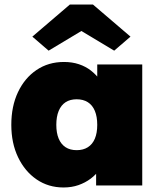

<svg xmlns="http://www.w3.org/2000/svg" viewBox="-20 -820 719 849"><path d="M261 9Q194 9 142 -26.5Q90 -62 60 -124.5Q30 -187 30 -268Q30 -350 59.5 -412.5Q89 -475 141.5 -510.5Q194 -546 263 -546Q299 -546 329 -536Q359 -526 382 -508Q405 -490 422 -466.5Q439 -443 451 -416L410 -417V-535H609V0H405V-131L450 -127Q440 -98 422.5 -73Q405 -48 381 -30Q357 -12 327 -1.5Q297 9 261 9ZM319 -156Q348 -156 368.5 -169Q389 -182 399.5 -207Q410 -232 410 -268Q410 -304 399.5 -329.5Q389 -355 368.5 -368Q348 -381 319 -381Q290 -381 270 -368Q250 -355 239.5 -329.5Q229 -304 229 -268Q229 -232 239.5 -207Q250 -182 270 -169Q290 -156 319 -156ZM195 -596 123 -658 289 -800H391L557 -658L485 -596L325 -692H355Z"/></svg>

Font: Lexend Deca Black
Style: Regular
Weight: 900
Designer: Bonnie Shaver-Troup, Thomas Jockin
Foundry: Lexend
Version: Version 1.007